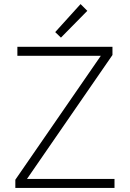

<svg xmlns="http://www.w3.org/2000/svg" viewBox="-20 -919 635 939"><path d="M55 0V-40L473 -646H65V-690H530V-650L112 -44H540V0ZM250 -762 374 -899 407 -866 278 -735Z"/></svg>

Font: Oxanium ExtraLight
Style: Regular
Weight: 200
Designer: Severin Meyer
Version: Version 2.000